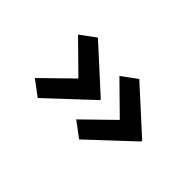

<svg xmlns="http://www.w3.org/2000/svg" viewBox="-55 -753 984 984"><g transform="rotate(45 437.5 -260.5)"><path d="M533 -42 450 -104 630 -280 629 -241 449 -418 532 -479 766 -266V-260ZM233 -42 150 -104 330 -280 329 -241 149 -418 232 -479 466 -266V-260Z"/></g></svg>

Font: Lexend Zetta Medium
Style: Regular
Weight: 500
Designer: Bonnie Shaver-Troup, Thomas Jockin
Foundry: Lexend
Version: Version 1.007